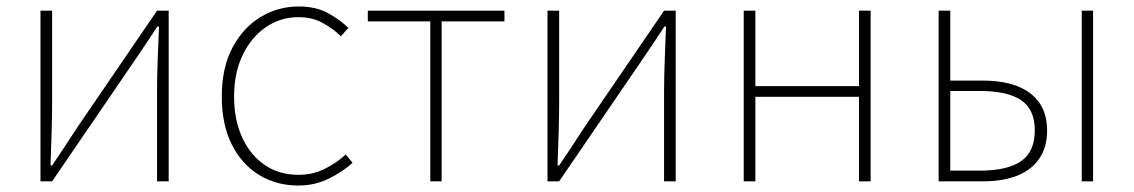

<svg xmlns="http://www.w3.org/2000/svg" viewBox="-20 -560 3501 593"><path d="M105 0V-527H141V-249Q141 -206 139.5 -154Q138 -102 136 -49H141Q158 -74 179.5 -106.5Q201 -139 217 -164L465 -527H501V0H465V-277Q465 -321 467 -373Q469 -425 471 -478H466Q450 -453 428 -420.5Q406 -388 389 -363L141 0Z M901 13Q834 13 780.5 -19.5Q727 -52 696 -113.5Q665 -175 665 -262Q665 -351 698 -413Q731 -475 785 -507.5Q839 -540 902 -540Q956 -540 993 -519.5Q1030 -499 1056 -474L1033 -448Q1007 -473 975 -490Q943 -507 902 -507Q846 -507 801 -476Q756 -445 729.5 -390Q703 -335 703 -262Q703 -190 728 -135.5Q753 -81 797.5 -50.5Q842 -20 902 -20Q946 -20 983 -38.5Q1020 -57 1048 -83L1069 -57Q1036 -28 994 -7.5Q952 13 901 13Z M1309 0V-494H1116V-527H1538V-494H1344V0Z M1671 0V-527H1707V-249Q1707 -206 1705.5 -154Q1704 -102 1702 -49H1707Q1724 -74 1745.5 -106.5Q1767 -139 1783 -164L2031 -527H2067V0H2031V-277Q2031 -321 2033 -373Q2035 -425 2037 -478H2032Q2016 -453 1994 -420.5Q1972 -388 1955 -363L1707 0Z M2277 0V-527H2313V-294H2633V-527H2669V0H2633V-261H2313V0Z M2879 0V-527H2915V-311H3017Q3079 -311 3123 -293.5Q3167 -276 3190.5 -242Q3214 -208 3214 -157Q3214 -106 3190.5 -71Q3167 -36 3123 -18Q3079 0 3017 0ZM2915 -33H3006Q3092 -33 3134 -62.5Q3176 -92 3176 -157Q3176 -222 3134 -250.5Q3092 -279 3006 -279H2915ZM3321 0V-527H3356V0Z"/></svg>

Font: Noto Sans SC Thin
Style: Regular
Weight: 100
Designer: Ryoko NISHIZUKA 西塚涼子 (kana, bopomofo & ideographs); Paul D. Hunt (Latin, Greek & Cyrillic); Sandoll Communications 산돌커뮤니
Foundry: Adobe
Version: Version 2.004-H2;hotconv 1.0.118;makeotfexe 2.5.65603